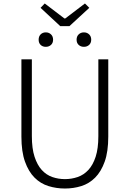

<svg xmlns="http://www.w3.org/2000/svg" viewBox="-20 -1070 745 1103"><path d="M163 -729V-288Q163 -217 178.5 -169.5Q194 -122 220 -93.5Q246 -65 280.5 -53Q315 -41 353 -41Q391 -41 426 -53Q461 -65 487.5 -93.5Q514 -122 529.5 -169.5Q545 -217 545 -288V-729H602V-285Q602 -199 581.5 -141.5Q561 -84 526.5 -49.5Q492 -15 447 -1Q402 13 353 13Q304 13 258.5 -1Q213 -15 178.5 -49.5Q144 -84 123.5 -141.5Q103 -199 103 -285V-729ZM237 -1050 350 -964H355L468 -1050L493 -1025L379 -920H326L213 -1025ZM420 -842Q420 -861 432 -872.5Q444 -884 462 -884Q480 -884 492 -872.5Q504 -861 504 -842Q504 -823 492 -812Q480 -801 462 -801Q444 -801 432 -812Q420 -823 420 -842ZM243 -801Q225 -801 213.5 -812Q202 -823 202 -842Q202 -861 213.5 -872.5Q225 -884 243 -884Q261 -884 273 -872.5Q285 -861 285 -842Q285 -823 273 -812Q261 -801 243 -801Z"/></svg>

Font: Kinto Sans Light
Style: Regular
Weight: 300
Designer: Authors: Ryoko NISHIZUKA  (kana & ideographs); Paul D. Hunt (Latin, Greek & Cyrillic); Wenlong ZHANG  (bopomofo); Sandol
Foundry: Adobe Systems Incorporated, ookami Inc.
Version: Version 0.001